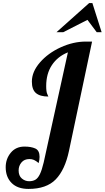

<svg xmlns="http://www.w3.org/2000/svg" viewBox="-20 -1020 680 1247"><path d="M559 -1000 347 -811H391L548 -891L608 -811H640L580 -1000ZM55.5 168.5C81.2 194.2 117.7 207 165 207C243 207 302 186.3 342 145C382 103.7 410.7 42 428 -40L578 -750H538C483.3 -750 428.7 -737.5 374 -712.5C319.3 -687.5 274.5 -654.8 239.5 -614.5C204.5 -574.2 187 -532.7 187 -490C187 -455.3 195.8 -430.5 213.5 -415.5C231.2 -400.5 258 -393 294 -393C294 -394.3 291.7 -399.8 287 -409.5C282.3 -419.2 280 -436.3 280 -461C280 -514.3 292.3 -559.7 317 -597C341.7 -634.3 376.3 -662 421 -680L264 34C256 68 247.7 93.8 239 111.5C230.3 129.2 220.5 141.2 209.5 147.5C198.5 153.8 185 157 169 157C151.7 157 136 151.2 122 139.5C108 127.8 101 110.3 101 87C101 67 107.2 49.7 119.5 35C131.8 20.3 149 13 171 13C181.7 13 191.3 14.8 200 18.5C208.7 22.2 219 29 231 39C235 24.3 237 11 237 -1C237 -29 227.8 -47.2 209.5 -55.5C191.2 -63.8 167.7 -68 139 -68C101.7 -68 72 -54.7 50 -28C28 -1.3 17 30 17 66C17 108.7 29.8 142.8 55.5 168.5Z"/></svg>

Font: DonutKreme
Style: Regular
Weight: 400
Designer: Impallari Type
Foundry: Impallari Type
Version: Version 2.100